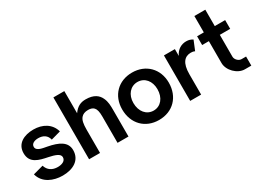

<svg xmlns="http://www.w3.org/2000/svg" viewBox="-43 -1402 2739 2051"><g transform="rotate(-30 1326.5 -376.0)"><path d="M298 11C185 11 67 -37 36 -155L162 -189C181 -126 231 -95 297 -95C344 -95 396 -111 396 -160C396 -203 334 -222 263 -237C159 -258 53 -281 53 -405C53 -524 155 -573 269 -573C381 -573 476 -521 506 -414L387 -381C373 -440 328 -467 268 -467C225 -467 181 -451 181 -410C181 -357 261 -350 310 -340C439 -315 529 -273 529 -170C529 -45 424 11 298 11Z M627 0H762V-286C762 -360 771 -401 794 -428C812 -450 841 -462 880 -462C912 -462 935 -454 951 -437C970 -416 978 -382 978 -325V0H1113V-323C1113 -379 1113 -430 1089 -479C1065 -531 1016 -573 914 -573C854 -573 807 -553 762 -490V-763H627Z M1486 11C1658 11 1774 -109 1774 -284C1774 -453 1656 -573 1486 -573C1316 -573 1199 -454 1199 -284C1199 -108 1317 11 1486 11ZM1337 -284C1337 -385 1399 -457 1486 -457C1575 -457 1634 -384 1634 -284C1634 -179 1574 -105 1486 -105C1399 -105 1337 -177 1337 -284Z M2233 -550 2185 -433C2171 -440 2157 -443 2137 -443C2059 -443 2009 -388 2009 -252V0H1874V-561H2009V-477C2040 -545 2097 -573 2154 -573C2187 -573 2211 -564 2233 -550Z M2628 0H2549C2458 0 2366 -92 2366 -183V-453H2283V-561H2366V-763H2501V-561H2629V-453H2501V-183C2501 -148 2537 -112 2572 -112H2628Z"/></g></svg>

Font: Swile Sans
Style: Bold
Weight: 700
Designer: Lord
Foundry: Lord
Version: Version 1.477;FEAKit 1.0